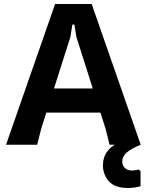

<svg xmlns="http://www.w3.org/2000/svg" viewBox="-20 -720 730 955"><path d="M10 0 254 -700H436L680 0H525L505 -80L360 -536L350 -598H340L330 -536L185 -80L165 0ZM140 -160V-280H550V-160ZM679 131V206Q651 215 617 215Q550 215 521 181Q492 147 492 103Q492 62 513 34Q534 6 571.5 -12Q609 -30 656 -40L680 0Q632 19 610 39Q588 59 588 83Q588 103 601 115.5Q614 128 636 128Q643 128 651 127Q659 126 669 123Z"/></svg>

Font: AR One Sans
Style: Bold
Weight: 700
Designer: Niteesh Yadav
Foundry: Niteesh Yadav
Version: Version 1.001;gftools[0.9.33]